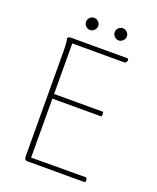

<svg xmlns="http://www.w3.org/2000/svg" viewBox="-151 -918 826 1008"><g transform="rotate(20 261.5 -414.0)"><path d="M451 -11Q451 0 443 0H126Q109 0 109 -22L107 -600Q107 -656 101 -680Q107 -688 119 -688H433Q441 -688 441 -679Q441 -674 437.5 -668.5Q434 -663 430 -662H136L137 -380H411Q413 -376 413 -367Q413 -359 411 -354H137L138 -25L443 -26Q447 -25 449 -20.5Q451 -16 451 -11ZM165 -794Q165 -808 175 -818Q185 -828 199 -828Q212 -828 222.5 -818Q233 -808 233 -794Q233 -781 222.5 -770.5Q212 -760 199 -760Q185 -760 175 -770.5Q165 -781 165 -794ZM325 -794Q325 -808 335 -818Q345 -828 359 -828Q372 -828 382.5 -818Q393 -808 393 -794Q393 -781 382.5 -770.5Q372 -760 359 -760Q345 -760 335 -770.5Q325 -781 325 -794Z"/></g></svg>

Font: Arima Madurai Thin
Style: Regular
Weight: 250
Designer: Joana Correia and Natanael Gama
Foundry: NDISCOVER
Version: Version 1.019; ttfautohint (v1.5) -l 7 -r 28 -G 50 -x 13 -D 